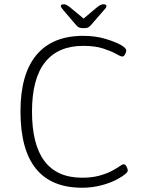

<svg xmlns="http://www.w3.org/2000/svg" viewBox="-20 -874 659 900"><path d="M365 6Q76 6 76 -352Q76 -527 151 -616.5Q226 -706 370 -706Q428 -706 475.5 -691.5Q523 -677 549 -662Q572 -647 572 -638Q572 -631 566.5 -620Q561 -609 553 -609Q546 -609 524 -621.5Q502 -634 464 -646.5Q426 -659 370 -659Q252 -659 191 -582Q130 -505 130 -351Q130 -41 365 -41Q411 -41 445.5 -50.5Q480 -60 503.5 -72.5Q527 -85 540.5 -94.5Q554 -104 559 -104Q568 -104 573.5 -92.5Q579 -81 579 -75Q579 -68 566.5 -57.5Q554 -47 532 -35Q502 -18 457.5 -6Q413 6 365 6ZM464 -854Q479 -854 479 -846Q479 -841 475 -835.5Q471 -830 465 -824L406 -756Q398 -747 391 -744.5Q384 -742 372 -742Q360 -742 352.5 -744.5Q345 -747 338 -755L279 -824Q274 -830 269.5 -836Q265 -842 265 -846Q265 -854 281 -854Q290 -854 308 -840L372 -787L435 -840Q452 -854 464 -854Z"/></svg>

Font: Asap ExtraLight
Style: Regular
Weight: 200
Designer: Pablo Cosgaya
Foundry: Omnibus-Type
Version: Version 3.001; ttfautohint (v1.8.4.7-5d5b)